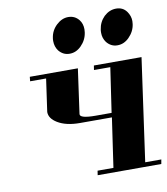

<svg xmlns="http://www.w3.org/2000/svg" viewBox="-78 -748 710 814"><g transform="rotate(-10 277.0 -341.0)"><path d="M64 -441.9 65.9 -460.9H272.9L246.1 -269Q243.2 -250 312 -250H380.9L409.2 -441.9H338.9L341.8 -460.9H546.9L484.9 -19H554.2L550.8 0H276.9L279.8 -19H348.1L378.9 -231H241.2Q182.1 -231 146 -252.9Q112.8 -272.9 112.8 -300.8Q112.8 -301.8 113.3 -304.4Q113.8 -307.1 113.8 -308.1L132.8 -441.9ZM189.9 -592.8Q189.9 -602.1 190.9 -606Q195.3 -637.7 219.2 -660.2Q242.7 -682.1 270 -682.1Q298.3 -682.1 315.9 -660.2Q329.1 -643.6 329.1 -619.1Q329.1 -610.8 328.1 -606Q323.7 -573.7 299.8 -549.8Q277.8 -527.8 250 -527.8H249Q221.7 -527.8 203.1 -550.8Q189.9 -568.8 189.9 -592.8ZM396 -591.8Q396 -602.1 397 -606Q401.4 -637.7 423.8 -660.2Q447.3 -682.1 476.1 -682.1Q504.9 -682.1 521 -660.2Q535.2 -640.6 535.2 -618.2Q535.2 -609.9 534.2 -605Q529.8 -573.7 505.9 -549.8Q483.9 -527.8 456.1 -527.8H455.1Q427.7 -527.8 409.2 -550.8Q396 -568.8 396 -591.8Z"/></g></svg>

Font: Hjet
Style: Italic
Weight: 400
Designer: T. Christopher White
Version: Version 1.2